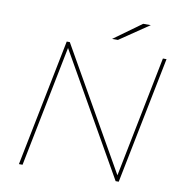

<svg xmlns="http://www.w3.org/2000/svg" viewBox="-92 -954 1000 1042"><g transform="rotate(10 408.0 -433.5)"><path d="M81 0 221 -700H238L618 -33L751 -700H771L631 0H614L234 -667L101 0ZM461 -757 613 -867H655L493 -757Z"/></g></svg>

Font: Montserrat Thin
Style: Italic
Weight: 100
Italic angle: -11.3°
Designer: Julieta Ulanovsky
Foundry: Julieta Ulanovsky
Version: Version 9.000; ttfautohint (v1.8.4.7-5d5b)